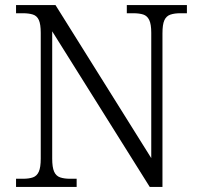

<svg xmlns="http://www.w3.org/2000/svg" viewBox="-20 -734 788 754"><path d="M43 0V-32H70Q94 -32 109.5 -37.5Q125 -43 132.5 -60Q140 -77 140 -111V-605Q140 -639 132.5 -655.5Q125 -672 109 -677Q93 -682 70 -682H43V-714H198L574 -113V-605Q574 -639 566 -655.5Q558 -672 542.5 -677Q527 -682 503 -682H478V-714H714V-682H688Q665 -682 649 -676.5Q633 -671 625.5 -654.5Q618 -638 618 -603V0H568L185 -611V-111Q185 -77 192.5 -60Q200 -43 216 -37.5Q232 -32 255 -32H281V0Z"/></svg>

Font: Noto Serif Thai Light
Style: Regular
Weight: 300
Version: Version 2.001